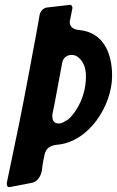

<svg xmlns="http://www.w3.org/2000/svg" viewBox="-20 -780 483 793"><path d="M112 -25C132 -29 147 -48 152 -71V-70L157 -106C159 -115 160 -125 163 -136L165 -145V-144C170 -166 186 -179 214 -182C347 -192 443 -344 443 -467C443 -559 408 -646 308 -656C282 -658 268 -669 268 -690C268 -693 269 -696 270 -700C273 -714 275 -727 278 -741C279 -743 279 -746 279 -748C279 -754 275 -760 270 -760L174 -749C159 -747 146 -734 143 -715L131 -647C120 -588 108 -524 96 -460C84 -397 72 -333 60 -274L9 -29C9 -26 8 -23 8 -21C8 -12 12 -7 17 -7C19 -7 21 -8 24 -8ZM205 -350C209 -372 213 -393 217 -414L237 -521C241 -542 257 -553 275 -553C285 -553 292 -551 298 -547L297 -548C326 -528 335 -498 335 -464C335 -389 301 -322 263 -288C262 -287 260 -286 259 -285L250 -280C243 -275 233 -270 224 -270C199 -270 196 -285 196 -306Z"/></svg>

Font: Bangerz
Style: Regular
Weight: 400
Designer: vernon adams
Foundry: Vernon Adams
Version: Version 2.10;December 28, 2023;FontCreator 13.0.0.2683 64-bi